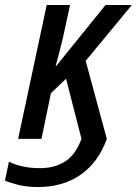

<svg xmlns="http://www.w3.org/2000/svg" viewBox="-50 -559 551 773"><path d="M-30 168 -14 92Q10 104 41 111Q72 118 112 118Q169 118 211.5 91.5Q254 65 278 0L216 -242L155 -184L117 0H23L138 -539H232L203 -405Q197 -379 189.5 -351Q182 -323 174 -293H176L375 -539H481L295 -314L380 0Q347 93 276 143.5Q205 194 102 194Q58 194 22.5 185Q-13 176 -30 168Z"/></svg>

Font: Noto Sans Condensed Medium
Style: Italic
Weight: 500
Width: 3
Italic angle: -12°
Designer: Monotype Design Team
Foundry: Monotype Imaging Inc.
Version: Version 2.013; ttfautohint (v1.8.4.7-5d5b)